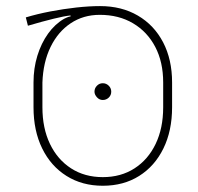

<svg xmlns="http://www.w3.org/2000/svg" viewBox="-20 -591 640 621"><path d="M312.5 9.8Q245.6 9.8 195.1 -22Q144.5 -53.7 116.5 -110.8Q88.4 -168 88.4 -244.1V-324.2Q88.4 -370.1 100.8 -410.6Q113.3 -451.2 135.5 -482.2Q157.7 -513.2 187.5 -530.3Q189.9 -531.7 196.3 -534.4Q202.6 -537.1 208.5 -538.1L208 -541Q188.5 -539.1 153.6 -530.5Q118.7 -522 70.3 -507.8L63.5 -534.7Q100.6 -545.9 142.8 -554Q185.1 -562 226.8 -566.7Q268.6 -571.3 303.7 -571.3Q373.5 -571.3 426 -540.5Q478.5 -509.8 507.6 -454.1Q536.6 -398.4 536.6 -324.2V-244.1Q536.6 -168 508.5 -110.8Q480.5 -53.7 430.2 -22Q379.9 9.8 312.5 9.8ZM312.5 -18.1Q371.1 -18.1 415 -46.4Q459 -74.7 483.4 -125.5Q507.8 -176.3 507.8 -244.1V-324.2Q507.8 -390.1 482.2 -439.2Q456.5 -488.3 410.4 -515.6Q364.3 -543 302.7 -543Q249.5 -543 208.5 -515.6Q167.5 -488.3 143.6 -439.2Q119.6 -390.1 117.2 -324.2V-244.1Q117.2 -176.3 141.6 -125.5Q166 -74.7 210 -46.4Q253.9 -18.1 312.5 -18.1ZM312.5 -267.6Q301.3 -267.6 293.5 -276.4Q285.6 -285.2 285.6 -294.4Q285.6 -305.7 293.5 -313.7Q301.3 -321.8 312.5 -321.8Q323.7 -321.8 331.8 -313.7Q339.8 -305.7 339.8 -294.4Q339.8 -283.2 331.8 -275.4Q323.7 -267.6 312.5 -267.6Z"/></svg>

Font: Heebo Thin
Style: Regular
Weight: 250
Designer: Oded Ezer
Foundry: Ezer Type House
Version: Version 3.100